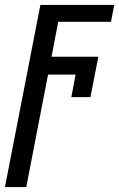

<svg xmlns="http://www.w3.org/2000/svg" viewBox="-44 -548 481 775"><path d="M404 -460H191L164 -319H353L321 -156H244L261 -247H150L62 207H-24L119 -528H417Z"/></svg>

Font: Libra Sans Modern
Style: Italic
Weight: 400
Italic angle: -12°
Foundry: Stefan Peev, Context Ltd
Version: Version 1.000